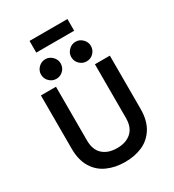

<svg xmlns="http://www.w3.org/2000/svg" viewBox="-236 -1144 1159 1281"><g transform="rotate(-30 343.5 -503.5)"><path d="M346 6Q271 6 211 -21Q151 -47 115.5 -104.5Q80 -162 80 -250V-660H196V-246Q196 -174 236.5 -137.5Q277 -101 346 -101Q415 -101 455.5 -137.5Q496 -174 496 -246V-660H611V-250Q611 -163 576 -105Q540 -47 481 -20.5Q422 6 346 6ZM459 -704Q428 -704 405.5 -726Q383 -748 383 -780Q383 -810 405.5 -832.5Q428 -855 459 -855Q489 -855 511.5 -832.5Q534 -810 534 -780Q534 -748 512 -726Q490 -704 459 -704ZM226 -704Q195 -704 172.5 -726Q150 -748 150 -780Q150 -810 172.5 -832.5Q195 -855 226 -855Q256 -855 278.5 -832.5Q301 -810 301 -780Q301 -748 279 -726Q257 -704 226 -704ZM196 -923V-1013H488V-923Z"/></g></svg>

Font: Lil Grotesk Bold
Style: Regular
Weight: 700
Designer: Bastien Sozeau
Foundry: NBR — Bastien Sozeau
Version: Version 4.002; ttfautohint (v1.8.4.7-5d5b)